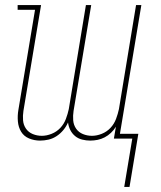

<svg xmlns="http://www.w3.org/2000/svg" viewBox="-20 -550 640 762"><path d="M473 192 505 0H432L440 -47Q432 -34 420.5 -23Q409 -12 395.5 -5Q382 2 367.5 5Q353 8 338 8Q322 8 306 4Q290 0 278 -10Q266 -20 259 -34Q252 -48 250 -64Q243 -48 231.5 -34Q220 -20 205 -10Q190 0 173 4Q156 8 139 8Q116 8 95.5 -0.5Q75 -9 64 -27Q53 -45 51 -68Q49 -91 53 -114L119 -511H50V-530H143L73 -110Q70 -91 71.5 -72.5Q73 -54 83 -39.5Q93 -25 110 -18Q127 -11 146 -11Q165 -11 185 -19Q205 -27 219.5 -42.5Q234 -58 241.5 -78Q249 -98 253 -117L321 -530H342L272 -110Q269 -91 270.5 -72.5Q272 -54 282 -39.5Q292 -25 309 -18Q326 -11 345 -11Q364 -11 384 -19Q404 -27 418.5 -42.5Q433 -58 440.5 -78Q448 -98 452 -117L520 -530H541L456 -19H529L494 192Z"/></svg>

Font: Iosevka Curly Slab ThEx
Style: Italic
Weight: 100
Width: 7
Italic angle: -9°
Monospace: yes
Designer: Belleve Invis
Foundry: Belleve Invis
Version: Version 11.1.0; ttfautohint (v1.8.3)